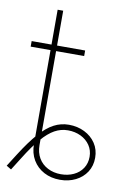

<svg xmlns="http://www.w3.org/2000/svg" viewBox="-90 -705 515 763"><g transform="rotate(10 167.5 -324.0)"><path d="M80.1 -656.2H102.5V-192.4H80.1ZM0 -515.6H215.8V-493.2H0ZM80.1 -114.3V-221.7H102.5V-114.3Q102.5 -84 115.7 -61.5Q128.9 -39.1 152.6 -26.9Q176.3 -14.6 206.1 -14.6Q234.4 -14.6 257.3 -25.4Q280.3 -36.1 293.5 -56.2Q306.6 -76.2 306.6 -102.5Q306.6 -128.4 293 -148.7Q279.3 -168.9 255.9 -180.2Q232.4 -191.4 204.1 -191.4Q175.8 -191.4 150.6 -177.5Q125.5 -163.6 98.6 -132.6Q71.8 -101.6 39.1 -48.8L7.8 1L-11.7 -10.7L20.5 -61.5Q56.2 -117.7 85.7 -150.9Q115.2 -184.1 143.6 -199Q171.9 -213.9 204.1 -213.9Q238.8 -213.9 267.3 -199.7Q295.9 -185.5 312.5 -160.4Q329.1 -135.3 329.1 -102.5Q329.1 -69.8 313 -44.9Q296.9 -20 268.8 -6.1Q240.7 7.8 206.1 7.8Q169.9 7.8 141.4 -7.3Q112.8 -22.5 96.4 -50Q80.1 -77.6 80.1 -114.3Z"/></g></svg>

Font: Intratopia Thin
Style: Regular
Weight: 100
Designer: Rasmus Andersson
Foundry: rsms
Version: Version 3.000;Glyphs 3.2.3 (3260)